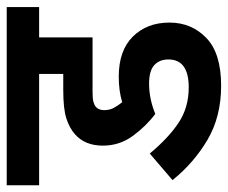

<svg xmlns="http://www.w3.org/2000/svg" viewBox="-72 -590 662 557"><g transform="rotate(-90 258.5 -311.0)"><path d="M295 -209Q251 -209 207 -191Q171 -218 143 -256.5Q115 -295 115 -343Q115 -395 148 -424Q166 -440 194 -449Q222 -458 276 -458H323V-528H0V-622H517V-528H429V-373H270Q251 -373 242 -370.5Q233 -368 227 -363Q218 -355 218 -339Q218 -323 225 -310.5Q232 -298 241 -287Q274 -297 315 -297Q391 -297 431.5 -256Q472 -215 472 -150Q472 -86 427.5 -43Q383 0 289 0Q199 0 132 -39.5Q65 -79 15 -141L92 -207Q138 -152 182 -123Q226 -94 284 -94Q365 -94 365 -153Q365 -179 348.5 -194Q332 -209 295 -209Z"/></g></svg>

Font: Noto Sans Devanagari Condensed SemiBold
Style: Regular
Weight: 600
Width: 3
Designer: Jelle Bosma - Monotype Design Team
Foundry: Monotype Imaging Inc.
Version: Version 2.004; ttfautohint (v1.8.4.7-5d5b)